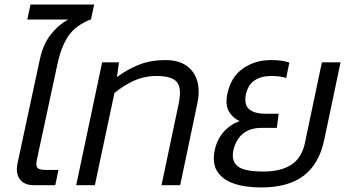

<svg xmlns="http://www.w3.org/2000/svg" viewBox="-20 -814 1523 844"><path d="M129 0Q86 0 67 -26.5Q48 -53 57 -96L156 -557Q170 -620 203 -662Q236 -704 279 -728H100L114 -794H394L380 -729Q313 -703 281 -656.5Q249 -610 232 -530L143 -116Q136 -86 144.5 -76.5Q153 -67 180 -67H237L223 0Z M315 0 429 -540H503L494 -475Q539 -509 591 -529.5Q643 -550 708 -550Q790 -550 828 -497.5Q866 -445 847 -357L772 0H690L765 -356Q780 -427 757.5 -453.5Q735 -480 669 -480Q614 -480 567.5 -458.5Q521 -437 483 -405L397 0Z M1127 10Q1057 10 1007 -7.5Q957 -25 934.5 -61.5Q912 -98 924 -154Q934 -201 962.5 -233.5Q991 -266 1033 -282Q1002 -296 986 -324.5Q970 -353 979 -399Q994 -475 1047.5 -512.5Q1101 -550 1171 -550Q1198 -550 1217.5 -547Q1237 -544 1252 -539L1238 -471Q1213 -480 1172 -480Q1128 -480 1099 -460.5Q1070 -441 1061 -399Q1052 -355 1074.5 -334.5Q1097 -314 1148 -314H1205L1197 -252H1132Q1079 -252 1048 -226.5Q1017 -201 1006 -154Q996 -106 1025 -83Q1054 -60 1139 -60Q1214 -60 1260 -89.5Q1306 -119 1320 -184L1395 -540H1477L1405 -198Q1383 -94 1315.5 -42Q1248 10 1127 10Z"/></svg>

Font: Kanit Light
Style: Italic
Weight: 300
Italic angle: -12°
Designer: Katatrad Team
Foundry: CadsonDemak
Version: Version 2.000; ttfautohint (v1.8.3)